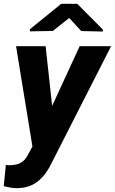

<svg xmlns="http://www.w3.org/2000/svg" viewBox="-41 -770 602 1005"><path d="M164.1 -68.4 376 -528.3H540.5L231 79.6Q217.3 109.4 199.7 134Q182.1 158.7 159.9 177Q137.7 195.3 109.6 205.1Q81.5 214.8 46.9 214.8Q29.3 214.8 12.2 211.7Q-4.9 208.5 -21.5 204.6L-10.3 93.3Q-5.4 94.2 -0.2 94.5Q4.9 94.7 9.3 94.7Q31.7 94.7 49.3 89.6Q66.9 84.5 80.6 72.8Q94.2 61 104.5 41.5ZM197.8 -528.3 239.7 -144.5 230.5 9.8 131.8 15.1 43 -528.3ZM363.3 -750 497.6 -615.2V-605L384.3 -607.4L321.3 -675.8L235.4 -607.9L115.7 -606L115.2 -616.7L279.3 -750Z"/></svg>

Font: Roboto ExtraBold
Style: Italic
Weight: 800
Designer: Christian Robertson
Foundry: Google
Version: Version 3.009; 2024